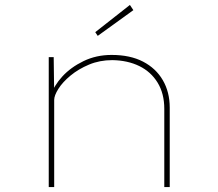

<svg xmlns="http://www.w3.org/2000/svg" viewBox="-20 -756 883 776"><path d="M177 0V-525H197L199 -375L186 -371Q198 -410 232 -447Q266 -484 317.5 -509Q369 -534 431 -534Q506 -534 558 -507Q610 -480 638 -432Q666 -384 666 -321V0H644V-316Q644 -378 617 -422Q590 -466 543 -489Q496 -512 434 -513Q383 -513 340 -495Q297 -477 265 -450.5Q233 -424 216 -397Q199 -370 199 -352V0H189Q186 0 183 0Q180 0 177 0ZM375 -611 365 -626 505 -736 519 -715Z"/></svg>

Font: Lexend Peta Thin
Style: Regular
Weight: 250
Version: Version 1.007